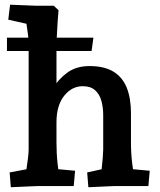

<svg xmlns="http://www.w3.org/2000/svg" viewBox="-20 -780 669 805"><path d="M25.4 5 20.4 -57 142.5 -80 84.1 -29Q86.7 -41.5 90.2 -65.3Q93.7 -89.1 96.9 -113.8Q100.1 -138.5 100.1 -152.5V-598.3Q100.1 -612.5 97 -637.5Q93.8 -662.5 89.7 -688.9Q85.5 -715.4 82.5 -733.5L141.3 -669.1L14.7 -697.5L22.3 -760.3L129.1 -756H205.1L225.4 -737.4Q223.7 -718.5 221.6 -687.9Q219.5 -657.3 218.1 -625.1Q216.8 -592.9 216.8 -568.3V-379.6L197.6 -402.7Q221.6 -445 260.1 -474Q298.6 -503 355.4 -503Q417.7 -503 456 -479.4Q494.2 -455.8 511.6 -411.8Q529.1 -367.7 529.1 -305.4V-182.5Q529.1 -136.5 534.2 -96.1Q539.3 -55.6 542.3 -35.6L485.3 -75.4L607.8 -64.1L602.1 0H463.3Q456.3 0 436.9 1Q417.5 2 394.1 3Q370.7 4 350.5 5L345.5 -57L457 -81.6L401.5 -35.7Q403.9 -50.8 406.5 -74.2Q409 -97.6 410.9 -119.7Q412.7 -141.8 412.7 -152.5V-297.2Q412.7 -329.7 405 -357.5Q397.4 -385.2 378.5 -401.9Q359.6 -418.6 327.1 -418.6Q281.4 -418.6 249.3 -378.7Q217.2 -338.8 216.8 -268.6V-182.5Q216.8 -135.8 221.4 -94.5Q226 -53.2 229.6 -31.4L172.3 -75.4L294.8 -64.1L289.1 0H141.7Q134.9 0 114.6 1Q94.4 2 69.7 3Q45 4 25.4 5ZM9.2 -566.1V-622.1H371.7L363.9 -566.1Z"/></svg>

Font: Andada Pro
Style: Regular
Weight: 400
Designer: Carolina Giovagnoli
Foundry: Huerta Tipografica
Version: Version 3.003